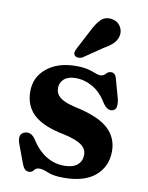

<svg xmlns="http://www.w3.org/2000/svg" viewBox="-83 -779 657 851"><g transform="rotate(10 245.5 -353.5)"><path d="M239 -433Q205 -433 187 -416.8Q169 -400.5 169 -376Q169 -351 188.8 -334.5Q208.5 -318 255.5 -307Q363 -284.5 408.2 -243.8Q453.5 -203 453.5 -141.5Q453.5 -73 405 -30.8Q356.5 11.5 261.5 11.5Q216.5 11.5 191.5 0.8Q166.5 -10 150.5 -10Q135 -10 127.5 1Q120 12 105.5 12Q85.5 12 75 -16.5L43.5 -101Q27.5 -145 57 -155.5Q84.5 -165 105 -136.5Q135.5 -88 173.2 -64.8Q211 -41.5 254.5 -41.5Q295 -41.5 314.8 -58.8Q334.5 -76 334.5 -104Q334.5 -131 310.8 -148.2Q287 -165.5 231 -178Q136.5 -196 93.5 -235.5Q50.5 -275 50.5 -340.5Q50.5 -405 100.5 -445.5Q150.5 -486 231 -486Q264.5 -486 285.8 -480.5Q307 -475 320.2 -469.5Q333.5 -464 342.5 -464Q358 -464 367 -475Q376 -486 389.5 -486Q409 -486 415 -459L438.5 -374.5Q443 -355 440.8 -340.2Q438.5 -325.5 424.5 -321Q401.5 -313.5 379.5 -346.5Q352.5 -391 315.8 -412Q279 -433 239 -433ZM266.5 -651.5Q283 -685 302 -704Q321 -723 351 -718.5Q376.5 -714.5 389.2 -695.5Q402 -676.5 399 -655.5Q395.5 -633.5 380.2 -617.5Q365 -601.5 337 -586L252 -528Q243.5 -524 234 -524Q224.5 -524 219 -529.5Q212 -536 213.5 -544.2Q215 -552.5 219.5 -561.5Z"/></g></svg>

Font: Fraunces 9pt Soft SemiBold
Style: Regular
Weight: 600
Version: Version 1.000;[b76b70a41]